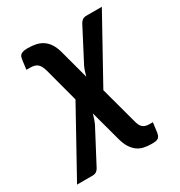

<svg xmlns="http://www.w3.org/2000/svg" viewBox="-216 -632 862 922"><g transform="rotate(-30 215.0 -171.0)"><path d="M186 -91 230.5 73.5C236.2 95.2 243.2 112.7 251.8 126C260.2 139.3 269.9 149.8 280.8 157.5C291.6 165.2 303.6 170.3 316.8 173C329.9 175.7 344 177 359 177C367.7 177 375 176.5 381 175.5C387 174.5 391.8 172.5 395.5 169.5C399.2 166.5 402 162.3 404 157C406 151.7 407.5 144.8 408.5 136.5L414.5 89.5H396.5C387.5 89.5 379.9 88.5 373.8 86.5C367.6 84.5 362.3 81.4 358 77.2C353.7 73.1 350.1 67.8 347.2 61.5C344.4 55.2 342 47.8 340 39.5L285.5 -162.5L479.5 -513H394C384.3 -513 376.7 -510.8 371 -506.2C365.3 -501.8 361 -496.5 358 -490.5L264.5 -311C261.2 -304 258 -296.1 255 -287.2C252 -278.4 249.3 -269.2 247 -259.5L202.5 -425C197.5 -442.3 191.1 -457 183.2 -469C175.4 -481 166.1 -490.8 155.2 -498.2C144.4 -505.8 132.1 -511.1 118.2 -514.2C104.4 -517.4 88.8 -519 71.5 -519C59.2 -519 49.7 -517.8 43 -515.5C36.3 -513.2 31.5 -510 28.5 -506C25.5 -502 23.6 -497.3 22.8 -492C21.9 -486.7 21 -481 20 -475L14.5 -432H32C42 -432 50.4 -431.2 57.2 -429.5C64.1 -427.8 69.9 -425 74.8 -421C79.6 -417 83.8 -411.8 87.2 -405.2C90.8 -398.8 94 -390.5 97 -380.5L147.5 -191L-50.5 167H35C44.7 167 52.4 164.8 58.2 160.2C64.1 155.8 68.3 150.5 71 144.5L168.5 -40.5C171.5 -47.2 174.5 -54.8 177.5 -63.5C180.5 -72.2 183.3 -81.3 186 -91Z"/></g></svg>

Font: Lato
Style: Bold Italic
Weight: 700
Italic angle: -7°
Designer: Lukasz Dziedzic
Foundry: tyPoland Lukasz Dziedzic
Version: Version 2.007; 2014-02-27